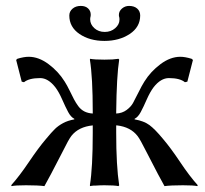

<svg xmlns="http://www.w3.org/2000/svg" viewBox="-20 -633 701 656"><path d="M192.9 -112.8Q146.5 -22.5 131.8 2.9Q110.4 0 68.8 0Q31.7 0 20 2.9L18.1 0Q45.9 -30.8 78.6 -79.3Q111.3 -127.9 137.2 -158.2Q156.2 -181.2 167.7 -192.4Q179.2 -203.6 195.6 -212.4Q211.9 -221.2 233.9 -225.1V-227.1Q222.2 -232.9 212.9 -250.2Q203.6 -267.6 192.4 -293.2Q181.2 -318.8 168.9 -335Q144.5 -366.2 117.2 -366.2Q79.1 -366.2 62 -352.1L54.2 -354L35.2 -428.2L39.1 -432.1Q61.5 -439 78.1 -439Q112.3 -439 146 -413.8Q179.7 -388.7 201.2 -354Q209 -341.8 217.8 -323.7Q226.6 -305.7 232.7 -293.9Q238.8 -282.2 247.3 -270.5Q255.9 -258.8 268.1 -252.4Q280.3 -246.1 296.9 -245.1V-250Q296.9 -369.1 287.1 -429.2L288.1 -432.1Q301.8 -429.2 336.9 -429.2Q352.1 -429.2 364 -429.9Q376 -430.7 380.4 -431.6L384.8 -432.1L387.2 -429.2Q378.4 -373 377 -250V-245.1Q397.5 -246.1 412.4 -257.1Q427.2 -268.1 434.3 -280.8Q441.4 -293.5 452.9 -316.9Q464.4 -340.3 473.1 -354Q494.6 -388.7 528.3 -413.8Q562 -439 596.2 -439Q612.3 -439 634.8 -432.1L639.2 -428.2L620.1 -354L611.8 -352.1Q594.7 -366.2 557.1 -366.2Q529.3 -366.2 504.9 -335Q492.7 -318.8 481.4 -293.2Q470.2 -267.6 460.9 -250.2Q451.7 -232.9 439.9 -227.1V-225.1Q471.7 -219.7 490.7 -205.6Q509.8 -191.4 537.1 -158.2Q563 -127.9 595.5 -79.3Q627.9 -30.8 655.8 0L653.8 2.9Q642.1 0 605 0Q563.5 0 542 2.9Q527.3 -22.5 481 -112.8Q459 -156.7 450.2 -168Q426.3 -199.2 379.4 -204.6Q378.4 -204.6 377 -204.6V-179.2Q377 -66.4 387.2 0L384.8 2.9Q371.1 0 336.9 0Q321.3 0 309.1 1Q296.9 1 292.5 2L288.1 2.9L287.1 0Q296.9 -60.1 296.9 -179.2V-204.6Q248.5 -199.7 224.1 -168.9Q214.8 -157.2 193.4 -113.8Q193.4 -113.3 192.9 -112.8ZM459 -580.1Q459 -540.5 423.1 -516.8Q387.2 -493.2 336.9 -493.2Q286.6 -493.2 251.7 -516.8Q216.8 -540.5 216.8 -580.1Q216.8 -593.8 227.8 -603.3Q238.8 -612.8 255.9 -612.8Q272 -612.8 281 -604.2Q290 -595.7 290 -583Q290 -578.1 289.1 -575.2Q288.1 -572.3 288.1 -566.9Q288.1 -549.8 302.2 -536.9Q316.4 -523.9 337.9 -523.9Q358.9 -523.9 373.5 -536.6Q388.2 -549.3 388.2 -565.9Q388.2 -572.3 387.2 -575.2Q386.2 -577.1 386.2 -582Q386.2 -594.7 396.7 -603.8Q407.2 -612.8 420.9 -612.8Q438.5 -612.8 448.7 -603.8Q459 -594.7 459 -580.1Z"/></svg>

Font: Linux Biolinum
Style: Regular
Weight: 400
Designer: Philipp H. Poll
Foundry: Philipp H. Poll
Version: Version 0.6.4